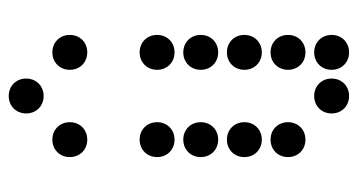

<svg xmlns="http://www.w3.org/2000/svg" viewBox="-210 -620 820 440"><g transform="rotate(-90 200.0 -400.0)"><path d="M200 -710C223 -710 240 -727 240 -750C240 -773 223 -790 200 -790C177 -790 160 -773 160 -750C160 -727 177 -710 200 -710ZM100 -610C123 -610 140 -627 140 -650C140 -673 123 -690 100 -690C77 -690 60 -673 60 -650C60 -627 77 -610 100 -610ZM300 -610C323 -610 340 -627 340 -650C340 -673 323 -690 300 -690C277 -690 260 -673 260 -650C260 -627 277 -610 300 -610ZM100 -410C123 -410 140 -427 140 -450C140 -473 123 -490 100 -490C77 -490 60 -473 60 -450C60 -427 77 -410 100 -410ZM300 -410C323 -410 340 -427 340 -450C340 -473 323 -490 300 -490C277 -490 260 -473 260 -450C260 -427 277 -410 300 -410ZM100 -310C123 -310 140 -327 140 -350C140 -373 123 -390 100 -390C77 -390 60 -373 60 -350C60 -327 77 -310 100 -310ZM300 -310C323 -310 340 -327 340 -350C340 -373 323 -390 300 -390C277 -390 260 -373 260 -350C260 -327 277 -310 300 -310ZM100 -210C123 -210 140 -227 140 -250C140 -273 123 -290 100 -290C77 -290 60 -273 60 -250C60 -227 77 -210 100 -210ZM300 -210C323 -210 340 -227 340 -250C340 -273 323 -290 300 -290C277 -290 260 -273 260 -250C260 -227 277 -210 300 -210ZM100 -110C123 -110 140 -127 140 -150C140 -173 123 -190 100 -190C77 -190 60 -173 60 -150C60 -127 77 -110 100 -110ZM300 -110C323 -110 340 -127 340 -150C340 -173 323 -190 300 -190C277 -190 260 -173 260 -150C260 -127 277 -110 300 -110ZM200 -10C223 -10 240 -27 240 -50C240 -73 223 -90 200 -90C177 -90 160 -73 160 -50C160 -27 177 -10 200 -10ZM300 -10C323 -10 340 -27 340 -50C340 -73 323 -90 300 -90C277 -90 260 -73 260 -50C260 -27 277 -10 300 -10Z"/></g></svg>

Font: TINY 5x3 80
Style: Regular
Weight: 200
Designer: Jack Halten Fahnestock
Foundry: Velvetyne Type Foundry
Version: Version 1.002;hotconv 1.0.109;makeotfexe 2.5.65596